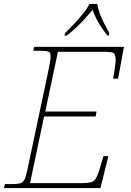

<svg xmlns="http://www.w3.org/2000/svg" viewBox="-33 -951 664 971"><path d="M-13 0 -8 -20H25Q55 -20 69.5 -24Q84 -28 91.5 -44Q99 -60 106 -95L208 -576Q215 -608 219 -631Q223 -654 223 -665Q223 -684 214 -689Q205 -694 170 -694H135L140 -714H594L564 -553H539Q541 -563 544 -581.5Q547 -600 549.5 -618Q552 -636 552 -645Q552 -676 541.5 -682.5Q531 -689 492 -689H260L196 -387H455L451 -362H190L119 -25H381Q413 -25 429 -30Q445 -35 454.5 -53.5Q464 -72 476 -113L490 -161H515L475 0ZM296 -784Q316 -803 340.5 -829Q365 -855 387 -882Q409 -909 419 -931H459Q462 -909 472 -882Q482 -855 495.5 -829Q509 -803 520 -784L517 -771H510Q481 -809 465 -836.5Q449 -864 435 -901Q415 -877 396.5 -856.5Q378 -836 357 -816Q336 -796 305 -771H293Z"/></svg>

Font: Noto Serif Thin
Style: Italic
Weight: 100
Italic angle: -12°
Designer: Monotype Design Team
Foundry: Monotype Imaging Inc.
Version: Version 2.014; ttfautohint (v1.8.4.7-5d5b)